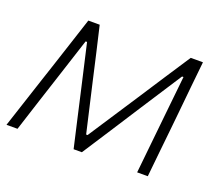

<svg xmlns="http://www.w3.org/2000/svg" viewBox="-89 -624 874 754"><g transform="rotate(20 348.0 -247.0)"><path d="M0 0Q35.5 -108.5 69 -210.5L91.5 -278.5Q109 -332 126.8 -386.5Q144.5 -441 162 -494.5H209.5Q222 -441.5 234.5 -387.2Q247 -333 259 -279.5L307 -71H313L449.5 -279.5Q485 -334 520 -387.8Q555 -441.5 590 -494.5H641Q635.5 -442 629.8 -385.8Q624 -329.5 619 -277L612 -208Q606.5 -157 601.2 -104.8Q596 -52.5 590.5 0H546Q552.5 -62.5 559 -125.8Q565.5 -189 572 -251.5L589 -414H583L471.5 -242Q432.5 -181.5 393.5 -121Q354.5 -60.5 315 0H280.5Q266.5 -60.5 252.8 -121.2Q239 -182 225.5 -241.5L186 -414H180L128 -253.5Q107.5 -190.5 86.8 -126.8Q66 -63 46 0Z"/></g></svg>

Font: Commissioner ExtraLight
Style: Italic
Weight: 200
Italic angle: -12°
Designer: Kostas Bartsokas
Foundry: Kostas Bartsokas
Version: Version 1.000; ttfautohint (v1.8.3)